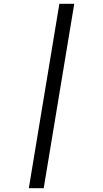

<svg xmlns="http://www.w3.org/2000/svg" viewBox="-20 -843 540 1006"><path d="M131 143 291 -823H369L209 143Z"/></svg>

Font: Iosevka SS04
Style: Italic
Weight: 400
Italic angle: -9°
Monospace: yes
Designer: Belleve Invis
Foundry: Belleve Invis
Version: Version 19.0.0; ttfautohint (v1.8.4)